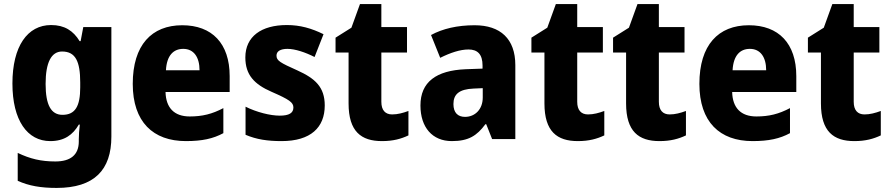

<svg xmlns="http://www.w3.org/2000/svg" viewBox="-20 -683 4371 943"><path d="M231 -560C115 -560 41 -456 41 -273C41 -92 114 10 227 10C296 10 338 -21 367 -71H372C369 -47 367 -18 367 1V12C367 78 326 110 252 110C181 110 128 97 67 68V205C122 230 181 240 258 240C443 240 527 152 527 -12V-550H389L376 -481H371C340 -532 297 -560 231 -560ZM285 -430C351 -430 374 -381 374 -278V-254C374 -162 350 -119 287 -119C231 -119 204 -167 204 -271C204 -376 232 -430 285 -430Z M875 -559C725 -559 632 -462 632 -271C632 -84 732 10 893 10C973 10 1027 -2 1077 -29V-152C1022 -123 974 -111 912 -111C835 -111 795 -154 793 -231H1108V-309C1108 -470 1021 -559 875 -559ZM880 -443C932 -443 960 -402 960 -338H795C799 -411 832 -443 880 -443Z M1575 -165C1575 -256 1527 -298 1441 -337C1356 -375 1338 -385 1338 -410C1338 -431 1357 -443 1392 -443C1429 -443 1480 -426 1525 -403L1569 -515C1510 -544 1454 -560 1389 -560C1264 -560 1185 -504 1185 -401C1185 -315 1229 -269 1314 -232C1401 -194 1421 -180 1421 -155C1421 -128 1400 -115 1354 -115C1307 -115 1240 -132 1186 -159V-21C1240 2 1294 10 1363 10C1506 10 1575 -57 1575 -165Z M1906 -121C1872 -121 1853 -142 1853 -183V-425H1979V-550H1853V-663H1748L1706 -547L1628 -498V-425H1692V-175C1692 -37 1754 10 1856 10C1911 10 1950 -1 1986 -18V-138C1959 -128 1933 -121 1906 -121Z M2311 -559C2226 -559 2154 -542 2097 -511L2142 -399C2192 -424 2240 -440 2281 -440C2325 -440 2350 -417 2350 -361V-346L2267 -343C2122 -337 2045 -280 2045 -165C2045 -57 2104 10 2199 10C2281 10 2322 -16 2364 -73H2368L2397 0H2511V-363C2511 -492 2438 -559 2311 -559ZM2306 -248 2351 -250V-204C2351 -146 2313 -109 2264 -109C2229 -109 2207 -129 2207 -172C2207 -220 2235 -245 2306 -248Z M2868 -121C2834 -121 2815 -142 2815 -183V-425H2941V-550H2815V-663H2710L2668 -547L2590 -498V-425H2654V-175C2654 -37 2716 10 2818 10C2873 10 2912 -1 2948 -18V-138C2921 -128 2895 -121 2868 -121Z M3269 -121C3235 -121 3216 -142 3216 -183V-425H3342V-550H3216V-663H3111L3069 -547L2991 -498V-425H3055V-175C3055 -37 3117 10 3219 10C3274 10 3313 -1 3349 -18V-138C3322 -128 3296 -121 3269 -121Z M3658 -559C3508 -559 3415 -462 3415 -271C3415 -84 3515 10 3676 10C3756 10 3810 -2 3860 -29V-152C3805 -123 3757 -111 3695 -111C3618 -111 3578 -154 3576 -231H3891V-309C3891 -470 3804 -559 3658 -559ZM3663 -443C3715 -443 3743 -402 3743 -338H3578C3582 -411 3615 -443 3663 -443Z M4226 -121C4192 -121 4173 -142 4173 -183V-425H4299V-550H4173V-663H4068L4026 -547L3948 -498V-425H4012V-175C4012 -37 4074 10 4176 10C4231 10 4270 -1 4306 -18V-138C4279 -128 4253 -121 4226 -121Z"/></svg>

Font: Noto Sans Lao Looped SemiCondensed ExtraBold
Style: Regular
Weight: 800
Width: 4
Designer: Mark Frömberg, Ben Mitchell
Foundry: The Fontpad Ltd
Version: Version 1.002